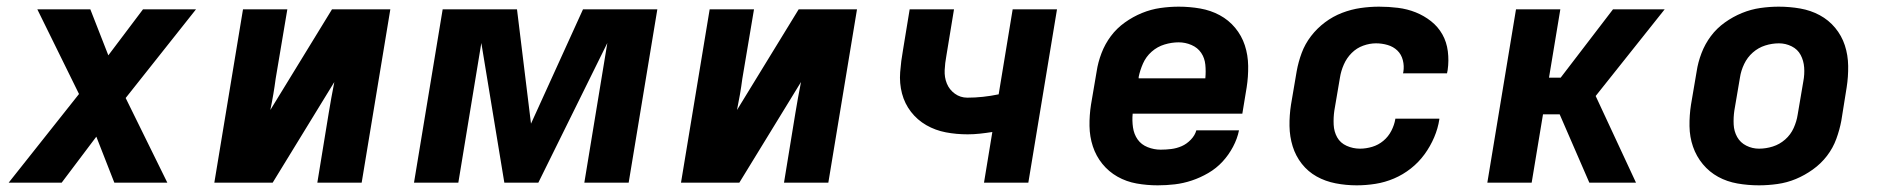

<svg xmlns="http://www.w3.org/2000/svg" viewBox="-20 -548 5640 576"><path d="M165 0H6L217 -266L92 -520H251L305 -382L409 -520H568L357 -254L482 0H323L269 -138Z M623 0 709 -520H842L807 -312Q804 -289 800 -265.5Q796 -242 791 -218L976 -520H1151L1065 0H932L966 -208Q970 -231 974 -254.5Q978 -278 983 -302L798 0Z M1222 0 1308 -520H1531L1573 -177L1729 -520H1952L1866 0H1733L1802 -419L1595 0H1493L1424 -419L1355 0Z M2023 0 2109 -520H2242L2207 -312Q2204 -289 2200 -265.5Q2196 -242 2191 -218L2376 -520H2551L2465 0H2332L2366 -208Q2370 -231 2374 -254.5Q2378 -278 2383 -302L2198 0Z M2932 0 2957 -152Q2938 -149 2919.5 -147Q2901 -145 2883 -145Q2849 -145 2817.5 -151Q2786 -157 2759 -172.5Q2732 -188 2713 -212.5Q2694 -237 2686 -267.5Q2678 -298 2680.5 -331.5Q2683 -365 2689 -398L2709 -520H2842L2819 -380Q2815 -359 2814 -337.5Q2813 -316 2820.5 -297.5Q2828 -279 2844.5 -267Q2861 -255 2882 -255Q2905 -255 2928.5 -257.5Q2952 -260 2976 -265L3018 -520H3151L3065 0Z M3453 8Q3421 8 3390 2.5Q3359 -3 3332.5 -18Q3306 -33 3287 -56.5Q3268 -80 3258.5 -109Q3249 -138 3248.5 -170Q3248 -202 3253 -234L3270 -334Q3274 -361 3284.5 -388.5Q3295 -416 3312.5 -439.5Q3330 -463 3354.5 -480.5Q3379 -498 3406 -509Q3433 -520 3461 -524Q3489 -528 3516 -528Q3549 -528 3580.5 -522.5Q3612 -517 3639 -502.5Q3666 -488 3685.5 -464.5Q3705 -441 3714.5 -412Q3724 -383 3724.5 -350.5Q3725 -318 3720 -286L3707 -207H3378Q3376 -186 3379 -165.5Q3382 -145 3393 -129.5Q3404 -114 3423 -106.5Q3442 -99 3462 -99Q3478 -99 3494 -101Q3510 -103 3525 -109.5Q3540 -116 3552.5 -129Q3565 -142 3569 -157H3697Q3692 -132 3679 -107.5Q3666 -83 3647.5 -63Q3629 -43 3605 -29Q3581 -15 3555.5 -6.5Q3530 2 3504.5 5Q3479 8 3453 8ZM3396 -313H3596Q3598 -334 3596 -354Q3594 -374 3583.5 -389.5Q3573 -405 3554.5 -413Q3536 -421 3516 -421Q3495 -421 3473.5 -414.5Q3452 -408 3435 -393Q3418 -378 3409 -357.5Q3400 -337 3396 -317Z M4050 8Q4018 8 3987 2Q3956 -4 3930 -18.5Q3904 -33 3885.5 -56.5Q3867 -80 3858 -109Q3849 -138 3848.5 -170Q3848 -202 3853 -234L3870 -334Q3875 -362 3885 -389Q3895 -416 3913 -439.5Q3931 -463 3955 -481Q3979 -499 4006.5 -509.5Q4034 -520 4062 -524Q4090 -528 4117 -528Q4146 -528 4174 -524.5Q4202 -521 4227 -511Q4252 -501 4273 -484.5Q4294 -468 4307 -445Q4320 -422 4323.5 -394Q4327 -366 4323 -338L4321 -328H4189L4190 -332Q4193 -350 4188.5 -367.5Q4184 -385 4172 -396.5Q4160 -408 4143 -413Q4126 -418 4108 -418Q4089 -418 4069.5 -411Q4050 -404 4035 -389Q4020 -374 4011.5 -354.5Q4003 -335 4000 -316L3983 -216Q3980 -195 3981 -174Q3982 -153 3991.5 -136Q4001 -119 4020 -110.5Q4039 -102 4060 -102Q4078 -102 4096.5 -107.5Q4115 -113 4130 -125.5Q4145 -138 4154 -155.5Q4163 -173 4166 -191V-192H4298V-190Q4294 -163 4282.5 -136Q4271 -109 4253.5 -85Q4236 -61 4212.5 -42.5Q4189 -24 4162 -12.5Q4135 -1 4106.5 3.5Q4078 8 4050 8Z M4442 0 4528 -520H4661L4627 -315H4662L4819 -520H4974L4767 -260L4888 0H4748L4659 -205H4609L4575 0Z M5257 8Q5224 8 5192.5 2.5Q5161 -3 5134.5 -17.5Q5108 -32 5088.5 -55.5Q5069 -79 5059 -108Q5049 -137 5048.5 -169.5Q5048 -202 5053 -234L5070 -334Q5074 -361 5084.5 -388.5Q5095 -416 5112.5 -439.5Q5130 -463 5154.5 -480.5Q5179 -498 5206 -509Q5233 -520 5261 -524Q5289 -528 5316 -528Q5349 -528 5380.5 -522.5Q5412 -517 5439 -502.5Q5466 -488 5485.5 -464.5Q5505 -441 5514.5 -412Q5524 -383 5524.5 -350.5Q5525 -318 5520 -286L5504 -186Q5499 -159 5489 -131.5Q5479 -104 5461 -80.5Q5443 -57 5418.5 -39.5Q5394 -22 5367.5 -11Q5341 0 5312.5 4Q5284 8 5257 8ZM5257 -102Q5278 -102 5298.5 -108.5Q5319 -115 5335.5 -129.5Q5352 -144 5361 -164Q5370 -184 5373 -204L5390 -304Q5394 -325 5392.5 -345.5Q5391 -366 5382 -383Q5373 -400 5355 -409Q5337 -418 5317 -418Q5296 -418 5275.5 -411.5Q5255 -405 5238.5 -390.5Q5222 -376 5212.5 -356Q5203 -336 5200 -316L5183 -216Q5180 -195 5181 -174.5Q5182 -154 5191.5 -137Q5201 -120 5219 -111Q5237 -102 5257 -102Z"/></svg>

Font: Iosevka Aile Extrabold Oblique
Style: Regular
Weight: 800
Italic angle: -9°
Designer: Belleve Invis
Foundry: Belleve Invis
Version: Version 31.1.0; ttfautohint (v1.8.4)